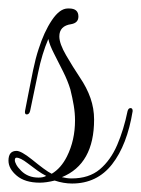

<svg xmlns="http://www.w3.org/2000/svg" viewBox="-41 -434 333 453"><path d="M129 -1Q109 -1 88 -8Q68 -3 53 -3Q18 -3 -1.5 -19.5Q-21 -36 -21 -55Q-21 -78 -2 -78Q9 -78 34 -58Q50 -45 61.5 -36.5Q73 -28 81 -24Q103 -37 117 -65Q136 -103 136 -150Q136 -167 133 -185Q130 -203 125 -223Q119 -243 108 -265Q97 -287 86.5 -307.5Q76 -328 73 -342Q58 -307 49 -263Q40 -219 30 -172Q28 -164 22 -164Q17 -164 18 -172Q21 -187 26 -213Q31 -239 37 -268Q43 -297 50 -318Q63 -359 81.5 -386.5Q100 -414 119 -414H122Q144 -414 144 -395Q144 -380 127 -377Q99 -373 99 -348Q99 -331 115 -303.5Q131 -276 147 -252Q164 -227 172.5 -202.5Q181 -178 181 -152Q181 -47 105 -16Q117 -13 128 -13Q169 -13 194.5 -34.5Q220 -56 235.5 -92Q251 -128 260 -172Q262 -179 267 -179Q272 -179 272 -172Q259 -92 223.5 -46.5Q188 -1 129 -1ZM50 -15Q61 -15 68 -19Q58 -24 47.5 -31.5Q37 -39 24 -49Q7 -62 -2 -62Q-6 -62 -6 -56Q-6 -52 -2.5 -45.5Q1 -39 9 -31Q25 -15 50 -15Z"/></svg>

Font: Updock
Style: Regular
Weight: 400
Designer: Robert E. Leuschke
Foundry: Robert E. Leuschke
Version: Version 1.010; ttfautohint (v1.8.4.7-5d5b)